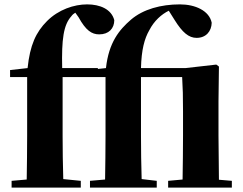

<svg xmlns="http://www.w3.org/2000/svg" viewBox="-20 -857 1108 877"><path d="M812 0H1039V-31L980 -36L978 -238V-393L980 -553L968 -562L827 -546H624C626 -630 640 -681 662 -719C684 -762 718 -792 751 -808L778 -765C813 -709 842 -684 878 -684C921 -684 946 -714 947 -753C936 -808 872 -837 802 -837C715 -837 634 -815 578 -767C525 -721 477 -664 464 -546L427 -542V-546H264C261 -678 270 -743 306 -783C311 -790 317 -795 324 -799L339 -778C372 -718 399 -700 433 -700C477 -700 502 -727 502 -765C489 -815 437 -837 378 -837C318 -837 247 -813 195 -761C144 -710 117 -651 106 -546L26 -537V-505H104V-238C104 -171 103 -104 102 -37L33 -31V0H349V-31L269 -39C267 -105 266 -172 266 -238V-495V-505H462V-238C462 -171 461 -104 460 -37L391 -31V0H696V-31L627 -39C625 -105 624 -172 624 -238V-505H812C815 -455 816 -417 816 -348V-238C816 -182 815 -96 814 -37L748 -31V0Z"/></svg>

Font: Noto Serif SC Black
Style: Regular
Weight: 900
Designer: Ryoko NISHIZUKA 西塚涼子 (kana & ideographs); Frank Grießhammer (Latin, Greek & Cyrillic); Wenlong ZHANG 张文龙 (bopomofo); San
Foundry: Adobe
Version: Version 2.001;hotconv 1.1.0;makeotfexe 2.6.0